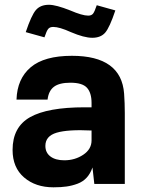

<svg xmlns="http://www.w3.org/2000/svg" viewBox="-20 -778 603 812"><path d="M284.2 -542Q493.2 -542 504.9 -381.8Q507.8 -341.3 507.8 -299.8V0H378.9L371.1 -69.8Q362.3 -43.9 346.7 -26.9Q331.1 -9.8 308.3 -1.2Q285.6 7.3 262 10.7Q238.3 14.2 206.1 14.2Q130.4 14.2 81.8 -27.6Q33.2 -69.3 33.2 -144Q33.2 -240.7 107.2 -282.5Q181.2 -324.2 337.9 -324.2H367.2V-342.8Q367.2 -385.3 347.9 -406.7Q328.6 -428.2 277.8 -428.2Q231 -428.2 208.3 -411.1Q185.5 -394 181.2 -356.9H49.8Q52.7 -445.3 110.1 -493.7Q167.5 -542 284.2 -542ZM88.9 -642.1Q112.8 -713.4 131.8 -735.6Q150.9 -757.8 187 -757.8Q216.8 -757.8 276.9 -733.9Q328.1 -711.9 353 -711.9Q366.7 -711.9 373.3 -720Q379.9 -728 389.2 -755.9L467.8 -733.9Q443.8 -662.1 425 -640.1Q406.2 -618.2 370.1 -618.2Q335.9 -618.2 279.8 -642.1Q231.4 -664.1 205.1 -664.1Q190.9 -664.1 184.1 -656Q177.2 -647.9 168 -620.1ZM171.9 -161.1Q171.9 -132.3 193.4 -116.2Q214.8 -100.1 252 -100.1Q296.9 -100.1 332 -123.5Q367.2 -147 367.2 -184.1V-226.1Q267.1 -231 219.5 -216.8Q171.9 -202.6 171.9 -161.1Z"/></svg>

Font: Nacelle Bold
Style: Regular
Weight: 700
Designer: Sora Sagano
Foundry: Sora Sagano
Version: Version 1.000;FEAKit 1.0